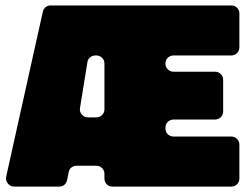

<svg xmlns="http://www.w3.org/2000/svg" viewBox="-20 -690 922 710"><path d="M366.2 -29.8V-46.9Q366.2 -59.6 357.4 -68.4Q348.6 -77.1 335.9 -77.1H263.2Q252.4 -77.1 244.1 -70.6Q235.8 -64 233.9 -53.2L228 -23.9Q225.6 -13.2 217.8 -6.6Q210 0 199.2 0H32.2Q18.1 0 9 -11.5Q0 -22.9 2.9 -37.1L138.2 -646Q140.6 -656.7 148.4 -663.3Q156.2 -669.9 167 -669.9H835Q847.7 -669.9 856.4 -661.4Q865.2 -652.8 865.2 -640.1V-515.1Q865.2 -502.4 856.4 -493.7Q847.7 -484.9 835 -484.9H622.1Q609.4 -484.9 600.6 -476.3Q591.8 -467.8 591.8 -455.1Q591.8 -442.4 600.6 -433.6Q609.4 -424.8 622.1 -424.8H774.9Q787.6 -424.8 796.4 -416.3Q805.2 -407.7 805.2 -395V-277.8Q805.2 -265.1 796.4 -256.6Q787.6 -248 774.9 -248H622.1Q609.4 -248 600.6 -239.3Q591.8 -230.5 591.8 -217.8V-214.8Q591.8 -202.1 600.6 -193.6Q609.4 -185.1 622.1 -185.1H835Q847.7 -185.1 856.4 -176.3Q865.2 -167.5 865.2 -154.8V-29.8Q865.2 -17.1 856.4 -8.5Q847.7 0 835 0H396Q383.3 0 374.8 -8.5Q366.2 -17.1 366.2 -29.8ZM366.2 -286.1V-455.1Q366.2 -467.8 357.4 -476.3Q348.6 -484.9 335.9 -484.9H333Q321.8 -484.9 313.2 -477.8Q304.7 -470.7 303.2 -460L275.9 -291Q273.4 -277.3 282.5 -266.6Q291.5 -255.9 305.2 -255.9H335.9Q348.6 -255.9 357.4 -264.6Q366.2 -273.4 366.2 -286.1Z"/></svg>

Font: Don José
Style: Regular
Weight: 900
Designer: Cristian Tournier
Version: Version 1.000